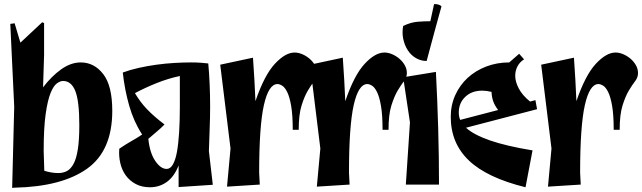

<svg xmlns="http://www.w3.org/2000/svg" viewBox="-20 -896 3117 932"><path d="M39 16 49 -378 30 -780 51 -783 79 -689 185 -788 194 -784V-629L189 -472Q230 -526 277 -559.5Q324 -593 372 -593Q437 -593 481 -536.5Q525 -480 525 -358Q525 -164 402.5 -77Q280 10 52 15ZM286 -503Q273 -503 256.5 -491.5Q240 -480 225.5 -444.5Q211 -409 201.5 -341.5Q192 -274 192 -164L195 -67Q211 -62 228 -59Q245 -56 263 -56Q287 -56 305.5 -66Q324 -76 337.5 -101.5Q351 -127 358 -172.5Q365 -218 365 -288Q365 -406 345.5 -454.5Q326 -503 286 -503Z M847 12V-93Q826 -39 790 -13Q754 13 708 13Q668 13 638.5 -3Q609 -19 590.5 -44.5Q572 -70 564 -104Q556 -138 559 -174Q591 -196 619.5 -212Q648 -228 670 -243Q629 -306 607 -383.5Q585 -461 576 -544Q611 -557 653.5 -566.5Q696 -576 740 -582Q784 -588 827 -590.5Q870 -593 907 -593Q932 -593 954 -591.5Q976 -590 991 -588Q995 -545 997.5 -490.5Q1000 -436 1000 -379Q1000 -325 997.5 -264Q995 -203 994 -163L1013 1ZM778 -291Q759 -272 741.5 -257.5Q724 -243 700 -222Q707 -154 733.5 -115Q760 -76 789 -76Q807 -76 819.5 -98Q832 -120 839 -159Q846 -198 849.5 -253.5Q853 -309 853 -376V-527Q796 -515 740 -492.5Q684 -470 635 -444Q660 -401 693.5 -366Q727 -331 777 -293Z M1082 10 1099 -175 1049 -582 1208 -616 1215 -507 1220 -405Q1263 -531 1314 -586Q1365 -641 1410 -641Q1428 -641 1447 -633Q1466 -625 1482 -611.5Q1498 -598 1508.5 -580Q1519 -562 1519 -541Q1519 -520 1505 -502Q1491 -484 1474.5 -456.5Q1458 -429 1444 -384.5Q1430 -340 1430 -266H1401Q1401 -337 1393.5 -381Q1386 -425 1374.5 -448.5Q1363 -472 1350 -480Q1337 -488 1327 -488Q1284 -488 1261 -386Q1238 -284 1238 -58L1241 0Z M1518 10 1535 -175 1485 -582 1644 -616 1651 -507 1656 -405Q1699 -531 1750 -586Q1801 -641 1846 -641Q1864 -641 1883 -633Q1902 -625 1918 -611.5Q1934 -598 1944.5 -580Q1955 -562 1955 -541Q1955 -520 1941 -502Q1927 -484 1910.5 -456.5Q1894 -429 1880 -384.5Q1866 -340 1866 -266H1837Q1837 -337 1829.5 -381Q1822 -425 1810.5 -448.5Q1799 -472 1786 -480Q1773 -488 1763 -488Q1720 -488 1697 -386Q1674 -284 1674 -58L1677 0Z M2123 -865Q2116 -840 2106.5 -805.5Q2097 -771 2087 -734Q2077 -697 2067.5 -661.5Q2058 -626 2051 -600Q2023 -600 1999 -614Q1975 -628 1959.5 -652Q1944 -676 1937.5 -706.5Q1931 -737 1937 -770Q1974 -788 2008 -790.5Q2042 -793 2069 -793L2087 -876Q2097 -877 2107.5 -874Q2118 -871 2123 -865ZM2111 0H1950L1970 -302L1937 -521L2096 -547Q2103 -412 2107 -274.5Q2111 -137 2111 0Z M2565 -166 2531 13Q2344 -33 2256 -117Q2168 -201 2168 -329Q2168 -386 2190 -434.5Q2212 -483 2250 -518Q2288 -553 2340 -573Q2392 -593 2452 -593L2500 -635L2524 -608Q2503 -595 2492 -574Q2481 -553 2481 -528Q2481 -499 2498.5 -466Q2516 -433 2553 -403L2579 -410L2587 -366L2242 -276Q2279 -242 2358 -214.5Q2437 -187 2565 -166ZM2207 -350Q2207 -341 2208.5 -332Q2210 -323 2214 -314L2398 -362Q2382 -383 2374.5 -403.5Q2367 -424 2366 -450Q2354 -453 2342.5 -454.5Q2331 -456 2321 -456Q2270 -456 2238.5 -426Q2207 -396 2207 -350Z M2640 10 2657 -175 2607 -582 2766 -616 2773 -507 2778 -405Q2821 -531 2872 -586Q2923 -641 2968 -641Q2986 -641 3005 -633Q3024 -625 3040 -611.5Q3056 -598 3066.5 -580Q3077 -562 3077 -541Q3077 -520 3063 -502Q3049 -484 3032.5 -456.5Q3016 -429 3002 -384.5Q2988 -340 2988 -266H2959Q2959 -337 2951.5 -381Q2944 -425 2932.5 -448.5Q2921 -472 2908 -480Q2895 -488 2885 -488Q2842 -488 2819 -386Q2796 -284 2796 -58L2799 0Z"/></svg>

Font: Trickster
Style: Regular
Weight: 400
Designer: Jean-Baptiste Morizot
Foundry: Jean-Baptiste Morizot
Version: Version 2.000;PS 2.0;hotconv 1.0.88;makeotf.lib2.5.647800